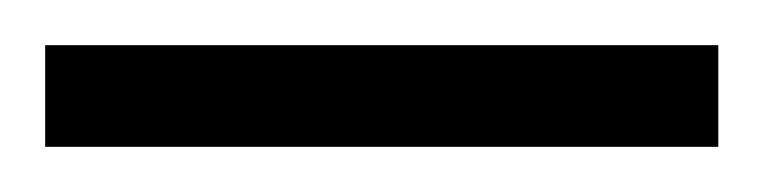

<svg xmlns="http://www.w3.org/2000/svg" viewBox="-20 70 338 85"><path d="M0 90V135H298V90Z"/></svg>

Font: Noto Sans Devanagari UI ExtraCondensed Light
Style: Regular
Weight: 300
Width: 2
Designer: Jelle Bosma - Monotype Design Team
Foundry: Monotype Imaging Inc.
Version: Version 2.004